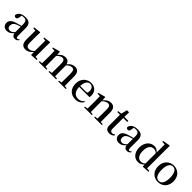

<svg xmlns="http://www.w3.org/2000/svg" viewBox="510 -2727 4656 4656"><g transform="rotate(45 2838.0 -398.5)"><path d="M462 15C511 15 544 -4 567 -46L551 -61C533 -38 522 -31 506 -31C481 -31 468 -47 468 -100V-356C468 -488 411 -543 285 -543C156 -543 77 -490 62 -404C68 -376 88 -362 116 -362C145 -362 169 -380 174 -428L185 -500C208 -507 229 -510 250 -510C328 -510 359 -480 359 -372V-324C318 -313 275 -302 239 -291C95 -250 47 -199 47 -117C47 -33 106 16 188 16C263 16 305 -16 361 -77C372 -19 404 15 462 15ZM359 -109C304 -55 272 -41 239 -41C188 -41 153 -71 153 -133C153 -194 188 -238 265 -268C290 -278 324 -288 359 -297Z M1021 11 1201 1V-28L1129 -35V-385L1133 -525L1123 -536L944 -512V-488L1019 -477L1017 -123C978 -79 931 -52 881 -52C822 -52 788 -84 788 -181V-385L793 -525L782 -536L600 -515V-488L678 -476L675 -187C674 -37 731 16 828 16C905 16 969 -27 1018 -89Z M2014 0H2200V-29L2130 -36L2128 -232V-351C2128 -486 2077 -543 1978 -543C1909 -543 1847 -511 1788 -437C1769 -511 1722 -543 1652 -543C1582 -543 1522 -507 1466 -438L1460 -532L1447 -541L1268 -492V-468L1351 -462C1354 -412 1354 -369 1354 -302V-232L1352 -37L1275 -29V0H1537V-29L1469 -36L1467 -232V-404C1517 -455 1564 -481 1607 -481C1658 -481 1687 -446 1687 -354V-232L1685 -37L1610 -29V0H1869V-29L1799 -36L1797 -232V-353C1797 -372 1796 -390 1794 -406C1845 -459 1891 -481 1934 -481C1988 -481 2017 -450 2017 -354V-232L2015 -37L1942 -29V0Z M2542 16C2637 16 2708 -28 2751 -103L2734 -117C2696 -69 2648 -42 2577 -42C2472 -42 2396 -110 2393 -267H2746C2750 -284 2752 -303 2752 -328C2752 -449 2674 -543 2534 -543C2396 -543 2274 -439 2274 -264C2274 -81 2385 16 2542 16ZM2394 -300C2399 -440 2458 -510 2530 -510C2601 -510 2645 -455 2645 -369C2645 -320 2634 -300 2595 -300Z M3249 0H3437V-29L3366 -36L3364 -232V-353C3364 -486 3307 -543 3217 -543C3151 -543 3089 -515 3022 -438L3016 -532L3003 -541L2824 -492V-467L2907 -461C2909 -412 2910 -368 2910 -301V-232L2908 -37L2831 -29V0H3093V-29L3025 -36L3023 -232V-406C3079 -461 3132 -481 3169 -481C3222 -481 3252 -449 3252 -359V-232L3250 -37L3174 -29V0Z M3704 16C3766 16 3809 -7 3838 -48L3823 -65C3796 -46 3777 -37 3749 -37C3707 -37 3682 -62 3682 -121V-489H3818V-527H3682L3685 -686H3612L3575 -529L3477 -520V-489H3570V-223C3570 -185 3569 -161 3569 -126C3569 -29 3613 16 3704 16Z M4307 15C4356 15 4389 -4 4412 -46L4396 -61C4378 -38 4367 -31 4351 -31C4326 -31 4313 -47 4313 -100V-356C4313 -488 4256 -543 4130 -543C4001 -543 3922 -490 3907 -404C3913 -376 3933 -362 3961 -362C3990 -362 4014 -380 4019 -428L4030 -500C4053 -507 4074 -510 4095 -510C4173 -510 4204 -480 4204 -372V-324C4163 -313 4120 -302 4084 -291C3940 -250 3892 -199 3892 -117C3892 -33 3951 16 4033 16C4108 16 4150 -16 4206 -77C4217 -19 4249 15 4307 15ZM4204 -109C4149 -55 4117 -41 4084 -41C4033 -41 3998 -71 3998 -133C3998 -194 4033 -238 4110 -268C4135 -278 4169 -288 4204 -297Z M4850 11 5037 0V-29L4955 -35V-649L4958 -804L4943 -813L4759 -778V-751L4846 -746V-470C4803 -521 4755 -543 4700 -543C4568 -543 4461 -434 4461 -258C4461 -91 4557 16 4686 16C4748 16 4802 -10 4845 -58ZM4843 -91C4808 -55 4774 -41 4732 -41C4646 -41 4581 -106 4581 -262C4581 -427 4652 -488 4738 -488C4775 -488 4808 -474 4843 -441Z M5369 16C5516 16 5632 -85 5632 -265C5632 -444 5509 -543 5369 -543C5230 -543 5107 -443 5107 -265C5107 -86 5222 16 5369 16ZM5369 -17C5281 -17 5228 -100 5228 -263C5228 -426 5281 -510 5369 -510C5458 -510 5511 -426 5511 -263C5511 -100 5458 -17 5369 -17Z"/></g></svg>

Font: Noto Serif CJK JP SemiBold
Style: Regular
Weight: 600
Designer: Ryoko NISHIZUKA 西塚涼子 (kana & ideographs); Frank Grießhammer (Latin, Greek & Cyrillic); Wenlong ZHANG 张文龙 (bopomofo); San
Foundry: Adobe
Version: Version 2.001;hotconv 1.1.0;makeotfexe 2.6.0